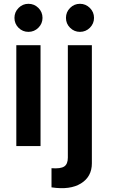

<svg xmlns="http://www.w3.org/2000/svg" viewBox="-20 -760 588 999"><path d="M127.9 -740.2Q158.2 -740.2 179.7 -718.8Q201.2 -697.3 201.2 -667Q201.2 -637.2 179.7 -615.7Q158.2 -594.2 127.9 -594.2Q97.7 -594.2 76.4 -615.5Q55.2 -636.7 55.2 -667Q55.2 -697.3 76.7 -718.8Q98.1 -740.2 127.9 -740.2ZM64.9 0V-524.9H190.9V0ZM248 115.2Q295.4 118.7 314.2 106.2Q333 93.8 333 60.1V-524.9H458V89.8Q458 159.2 401.4 194.3Q344.7 229.5 248 214.8ZM469.2 -667Q469.2 -637.2 447.8 -615.7Q426.3 -594.2 396 -594.2Q366.2 -594.2 344.7 -615.5Q323.2 -636.7 323.2 -667Q323.2 -697.3 344.7 -718.8Q366.2 -740.2 396 -740.2Q425.8 -740.2 447.5 -718.8Q469.2 -697.3 469.2 -667Z"/></svg>

Font: Miedinger*
Style: Bold
Weight: 700
Version: Version 001.000